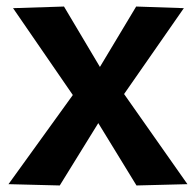

<svg xmlns="http://www.w3.org/2000/svg" viewBox="-20 -564 600 588"><path d="M6 0 203 -273 20 -539 176 -544 286 -359 397 -544 543 -539 360 -276 554 0 398 4 281 -187 163 4Z"/></svg>

Font: Georama SemiBold
Style: Regular
Weight: 600
Designer: Jean-Baptiste Levee
Foundry: Production Type
Version: Version 1.000